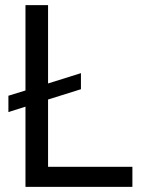

<svg xmlns="http://www.w3.org/2000/svg" viewBox="-20 -727 574 747"><path d="M294.9 -379.9 167 -339.8V-78.1H495.1V0H79.1V-312L12.7 -291V-354.5L79.1 -375V-707H167V-402.3L294.9 -442.4Z"/></svg>

Font: Pretendard JP
Style: Regular
Weight: 400
Designer: Base glyphs from Inter by Rasmus Andersson; Hangeul glyphs from Noto Sans CJK(Source Han Sans) by Jang Soo-young and Kan
Foundry: Kil Hyung-jin
Version: Version 1.309